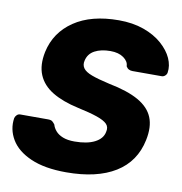

<svg xmlns="http://www.w3.org/2000/svg" viewBox="-81 -785 823 870"><g transform="rotate(10 331.0 -350.0)"><path d="M280 10Q181 10 117 -18Q53 -46 25.5 -92.5Q-2 -139 6 -191Q8 -199 14.5 -205.5Q21 -212 30 -212H158Q172 -212 178 -207Q184 -202 190 -194Q194 -179 206 -165Q218 -151 239.5 -142.5Q261 -134 293 -134Q351 -134 386 -152Q421 -170 427 -201Q433 -224 419.5 -238Q406 -252 372.5 -263.5Q339 -275 283 -287Q210 -303 163 -331.5Q116 -360 97.5 -404.5Q79 -449 92 -511Q112 -603 191 -656.5Q270 -710 397 -710Q461 -710 511.5 -692Q562 -674 596 -644Q630 -614 645 -580.5Q660 -547 655 -515Q654 -507 647 -500.5Q640 -494 631 -494H497Q487 -494 479.5 -498Q472 -502 467 -511Q467 -533 444 -549.5Q421 -566 383 -566Q340 -566 311 -550.5Q282 -535 275 -503Q270 -483 280.5 -468Q291 -453 320.5 -442Q350 -431 403 -419Q490 -402 540 -373.5Q590 -345 607.5 -302Q625 -259 612 -197Q591 -95 506 -42.5Q421 10 280 10Z"/></g></svg>

Font: Rubik
Style: Bold Italic
Weight: 700
Italic angle: -12°
Designer: Hubert and Fischer
Foundry: Hubert and Fischer
Version: Version 2.300;gftools[0.9.30]